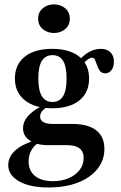

<svg xmlns="http://www.w3.org/2000/svg" viewBox="-20 -647 544 860"><path d="M198.4 192.7Q112.9 192.7 64.9 164.9Q16.9 137.1 16.9 92.7Q16.9 56.5 46.4 28.6Q75.8 0.8 132.3 -16.9L151.6 -6.5Q131.5 5.6 119.8 27.4Q108.1 49.2 108.1 75.8Q108.1 117.7 136.7 141.1Q165.3 164.5 216.9 164.5Q257.3 164.5 288.3 150.8Q319.4 137.1 337.1 113.7Q354.8 90.3 354.8 60.5Q354.8 32.3 336.3 17.7Q317.7 3.2 280.6 3.2H196Q144.4 3.2 113.7 -17.3Q83.1 -37.9 83.1 -72.6Q83.1 -100 102.4 -123.8Q121.8 -147.6 162.9 -170.2L187.9 -166.1Q173.4 -156.5 166.5 -146.4Q159.7 -136.3 159.7 -124.2Q159.7 -108.9 173.8 -100.4Q187.9 -91.9 214.5 -91.9H303.2Q374.2 -91.9 410.9 -63.3Q447.6 -34.7 447.6 20.2Q447.6 71 416.1 110.1Q384.7 149.2 328.6 171Q272.6 192.7 198.4 192.7ZM214.5 -162.1Q136.3 -162.1 91.5 -197.6Q46.8 -233.1 46.8 -295.2Q46.8 -358.1 91.1 -393.1Q135.5 -428.2 213.7 -428.2Q291.9 -428.2 335.5 -393.1Q379 -358.1 379 -295.2Q379 -232.3 335.5 -197.2Q291.9 -162.1 214.5 -162.1ZM214.5 -190.3Q246.8 -190.3 262.5 -216.1Q278.2 -241.9 278.2 -295.2Q278.2 -349.2 262.5 -374.6Q246.8 -400 215.3 -400Q183.9 -400 167.7 -374.6Q151.6 -349.2 151.6 -295.2Q151.6 -241.9 167.7 -216.1Q183.9 -190.3 214.5 -190.3ZM451.6 -318.5Q435.5 -318.5 427.4 -329.4Q419.4 -340.3 414.9 -354Q410.5 -367.7 406 -378.2Q401.6 -388.7 391.9 -388.7Q386.3 -388.7 377.4 -383.5Q368.5 -378.2 358.9 -368.1Q349.2 -358.1 341.9 -343.5L328.2 -366.1Q345.2 -393.5 373.4 -410.9Q401.6 -428.2 431.5 -428.2Q458.9 -428.2 474.6 -412.9Q490.3 -397.6 490.3 -370.2Q490.3 -347.6 479.4 -333.1Q468.5 -318.5 451.6 -318.5ZM221.8 -499.2Q192.7 -499.2 171.8 -516.5Q150.8 -533.9 150.8 -563.7Q150.8 -592.7 171.8 -610.1Q192.7 -627.4 221.8 -627.4Q250.8 -627.4 271.8 -610.1Q292.7 -592.7 292.7 -562.9Q292.7 -533.9 271.8 -516.5Q250.8 -499.2 221.8 -499.2Z"/></svg>

Font: Playfair 5pt SemiExpanded Light
Style: Bold
Weight: 700
Version: Version 2.203